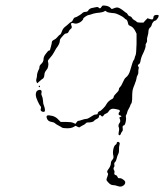

<svg xmlns="http://www.w3.org/2000/svg" viewBox="-20 -460 595 696"><path d="M404 56Q408 52 413 57Q415 60 413 66Q411 72 411.5 82Q412 92 408.5 98.5Q405 105 403 114.5Q401 124 397 127.5Q393 131 394.5 137Q396 143 393 146Q390 151 393 156Q396 160 395 165Q392 173 400 175Q404 176 406 181Q408 187 413 186Q418 185 426 190.5Q434 196 434 201Q434 210 423 215Q416 218 406.5 214.5Q397 211 389.5 211Q382 211 374 203Q366 195 366 191.5Q366 188 369.5 179.5Q373 171 371 168Q366 163 371 156Q382 142 382 131Q382 125 387.5 119Q393 113 391 105Q388 93 391 80Q394 67 400 64Q403 62 403 59.5Q403 57 404 56ZM127 -134Q133 -131 130 -122Q129 -118 132 -112Q135 -106 135.5 -97.5Q136 -89 137 -84Q143 -69 143 -60Q143 -55 138.5 -54.5Q134 -54 130 -57Q126 -60 128 -66Q130 -72 126.5 -75.5Q123 -79 116.5 -93.5Q110 -108 110 -113Q109 -119 111 -125Q113 -131 118.5 -133Q124 -135 127 -134ZM121 -149Q122 -150 123.5 -149Q125 -148 125 -146Q125 -144 122 -144Q121 -144 120.5 -146Q120 -148 121 -149ZM351 -439Q355 -441 365 -439Q375 -437 380 -432L385 -427L393 -430Q401 -433 404 -433Q413 -433 430 -419Q437 -413 438.5 -413Q440 -413 443 -407.5Q446 -402 451 -401Q456 -400 458.5 -395Q461 -390 467 -387Q473 -384 475.5 -381Q478 -378 489 -378H500L507 -386L515 -394L520 -392Q526 -390 530.5 -389.5Q535 -389 536 -396Q536 -406 548 -406Q553 -406 554 -405.5Q555 -405 555 -402Q555 -399 552.5 -395Q550 -391 547 -388Q544 -385 542 -385Q539 -385 535 -380Q531 -375 530 -370Q529 -365 526 -362Q518 -356 518 -345Q518 -339 515 -329Q512 -319 513 -314Q514 -309 510.5 -304Q507 -299 508 -296Q509 -289 500 -269Q491 -252 489 -237Q488 -230 484 -228Q481 -226 480 -223Q479 -220 482 -218Q484 -217 482.5 -211Q481 -205 481.5 -199Q482 -193 478.5 -187Q475 -181 475 -176.5Q475 -172 468 -154Q462 -140 460.5 -132Q459 -124 459 -99Q458 -87 455.5 -84Q453 -81 452 -77Q451 -73 446.5 -65.5Q442 -58 441 -52.5Q440 -47 437.5 -43.5Q435 -40 436.5 -35.5Q438 -31 436 -20Q433 -5 428 -5Q423 -5 425 7Q426 13 422.5 17Q419 21 418 25Q417 29 414 30Q411 31 410 28Q409 25 411 15.5Q413 6 410 0Q408 -7 413 -14Q419 -20 413 -32Q412 -35 416 -36Q424 -38 417 -41Q416 -42 414 -42Q410 -43 410 -47Q410 -51 412 -53Q415 -55 414.5 -58Q414 -61 411 -62Q407 -63 398 -65Q389 -67 383 -64.5Q377 -62 374 -56.5Q371 -51 364.5 -48.5Q358 -46 356 -42Q351 -34 346 -41Q343 -44 341 -43Q339 -42 339 -38Q339 -33 331 -29Q323 -25 322 -23Q318 -16 297 -16Q293 -16 290.5 -12.5Q288 -9 277 -4L267 2L260 -1L254 -4L247 0Q239 5 223.5 5Q208 5 204 2Q200 -1 192 -5Q184 -9 179.5 -13Q175 -17 167 -18Q152 -20 149 -34Q148 -40 152 -41.5Q156 -43 169 -40Q182 -37 191 -27L200 -18H220Q239 -18 246 -14.5Q253 -11 253.5 -11Q254 -11 257.5 -16.5Q261 -22 264.5 -22Q268 -22 277.5 -25.5Q287 -29 293 -29Q299 -29 318 -42Q322 -45 328 -45Q334 -45 334 -48Q334 -51 336.5 -54Q339 -57 341.5 -57Q344 -57 353.5 -66.5Q363 -76 365 -81Q372 -94 386 -101Q391 -103 392 -108.5Q393 -114 402 -122.5Q411 -131 411 -136Q411 -141 415.5 -145Q420 -149 425.5 -162Q431 -175 436 -179Q447 -187 452 -205Q461 -237 464 -241Q467 -244 468 -249.5Q469 -255 471.5 -260Q474 -265 475 -301V-338L469 -350Q462 -362 454 -365Q446 -368 445 -372Q442 -387 438 -389Q434 -390 430 -395Q426 -399 414 -405Q402 -411 396 -412Q369 -414 366 -418Q362 -422 360 -420Q355 -415 330 -413Q318 -411 312 -408.5Q306 -406 303 -406Q301 -406 297.5 -404.5Q294 -403 290.5 -400.5Q287 -398 284.5 -396Q282 -394 282 -393Q282 -389 276 -383.5Q270 -378 263 -376Q255 -373 248 -375.5Q241 -378 238.5 -375.5Q236 -373 239 -367Q243 -359 235 -354Q232 -352 229 -345.5Q226 -339 221 -339Q216 -339 212.5 -335Q209 -331 203 -324.5Q197 -318 197 -313Q197 -301 184 -285Q180 -279 175.5 -270Q171 -261 162 -251Q155 -243 154 -240.5Q153 -238 155 -232Q156 -227 154.5 -219Q153 -211 149 -207Q141 -198 141 -189Q141 -186 140 -182.5Q139 -179 137 -176.5Q135 -174 134 -174Q133 -174 124 -166L115 -158L113 -162Q110 -167 112 -174Q114 -181 114 -185Q114 -195 121 -209Q123 -212 123 -217Q123 -222 128 -227Q138 -235 138 -247Q138 -251 140 -255Q141 -258 145 -263.5Q149 -269 152.5 -273Q156 -277 158 -277Q160 -277 161 -278Q162 -281 165 -292.5Q168 -304 168 -307Q168 -312 175.5 -315.5Q183 -319 188.5 -326Q194 -333 197.5 -334.5Q201 -336 204.5 -346.5Q208 -357 216 -363Q224 -369 229 -374Q234 -379 238 -380.5Q242 -382 245 -389Q248 -396 252.5 -397Q257 -398 260 -400Q263 -402 268.5 -405Q274 -408 278.5 -412.5Q283 -417 290 -417Q297 -417 300 -422Q304 -430 318 -432Q326 -434 330.5 -434.5Q335 -435 337 -433Q343 -426 347 -434Q349 -437 351 -439Z"/></svg>

Font: TT2020 Style D
Style: Italic
Weight: 400
Italic angle: -15°
Version: Version 0.2.000